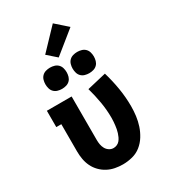

<svg xmlns="http://www.w3.org/2000/svg" viewBox="-237 -1103 1075 1222"><g transform="rotate(-30 300.0 -492.5)"><path d="M296 8Q267 8 238.5 2.5Q210 -3 184.5 -16.5Q159 -30 138.5 -51Q118 -72 105.5 -98Q93 -124 88 -152.5Q83 -181 83 -210V-410H46V-530H228V-210Q228 -193 231 -176.5Q234 -160 242 -145.5Q250 -131 264.5 -121.5Q279 -112 296 -112Q309 -112 321.5 -117.5Q334 -123 342.5 -133.5Q351 -144 356.5 -156Q362 -168 366 -180.5Q370 -193 372.5 -206Q375 -219 376.5 -232.5Q378 -246 379 -259Q380 -272 380 -286Q380 -344 370 -402.5Q360 -461 344 -517L484 -550Q503 -486 514 -420Q525 -354 525 -287Q525 -252 520.5 -217Q516 -182 505 -148.5Q494 -115 475 -84.5Q456 -54 428.5 -32Q401 -10 366 -1Q331 8 296 8ZM400 -602Q384 -602 368.5 -606.5Q353 -611 342 -622Q331 -633 326.5 -648.5Q322 -664 322 -680Q322 -696 326.5 -711.5Q331 -727 342 -738Q353 -749 368.5 -753.5Q384 -758 400 -758Q416 -758 431.5 -753.5Q447 -749 458 -738Q469 -727 473.5 -711.5Q478 -696 478 -680Q478 -664 473.5 -648.5Q469 -633 458 -622Q447 -611 431.5 -606.5Q416 -602 400 -602ZM200 -602Q184 -602 168.5 -606.5Q153 -611 142 -622Q131 -633 126.5 -648.5Q122 -664 122 -680Q122 -696 126.5 -711.5Q131 -727 142 -738Q153 -749 168.5 -753.5Q184 -758 200 -758Q216 -758 231.5 -753.5Q247 -749 258 -738Q269 -727 273.5 -711.5Q278 -696 278 -680Q278 -664 273.5 -648.5Q269 -633 258 -622Q247 -611 231.5 -606.5Q216 -602 200 -602ZM281 -786 215 -844 357 -993 443 -917Z"/></g></svg>

Font: Iosevka Slab Heavy Extended
Style: Regular
Weight: 900
Width: 7
Monospace: yes
Designer: Belleve Invis
Foundry: Belleve Invis
Version: Version 11.1.0; ttfautohint (v1.8.3)